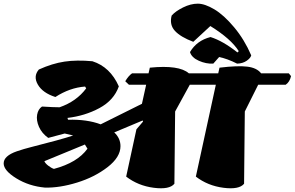

<svg xmlns="http://www.w3.org/2000/svg" viewBox="-38 -1027 1607 1047"><path d="M191 -446Q255 -442 287 -442Q379 -474 432 -545L426 -555Q343 -549 264 -498Q195 -520 168.5 -565.5Q142 -611 174 -648Q247 -681 313.5 -691Q380 -701 466 -693Q563 -662 610 -556Q583 -480 504 -437.5Q425 -395 330 -384L333 -374Q436 -377 511 -349Q586 -387 736 -461L759 -565H665L645 -584Q663 -614 682 -627H772L779 -658Q939 -674 992 -627H1152L1159 -658Q1259 -670 1311 -663.5Q1363 -657 1386 -627H1537L1549 -612Q1542 -580 1520 -565H1370L1297 -419L1293 -25Q1266 8 1180.5 -3Q1095 -14 1030 -64L1139 -565H997L917 -419L913 -25Q886 8 800.5 -3Q715 -14 650 -64L706 -322L742 -364L740 -370L585 -305Q619 -273 619 -230Q619 -170 548.5 -115.5Q478 -61 382.5 -31.5Q287 -2 207 -4Q120 -12 51 -54.5Q-18 -97 -18 -136Q-18 -177 54 -202Q92 -215 132 -225Q287 -264 361 -288Q345 -291 315 -299L225 -275Q190 -300 174.5 -335.5Q159 -371 164.5 -401.5Q170 -432 191 -446ZM425 -239 204 -148Q208 -137 224.5 -124Q241 -111 256 -106Q384 -140 439 -216ZM1332 -725Q1328 -710 1307 -695.5Q1286 -681 1255 -680Q1201 -707 1157 -716L1125 -680Q1086 -678 1046.5 -695.5Q1007 -713 998 -743Q1035 -806 1110 -825Q1177 -804 1257 -741L1264 -748Q1222 -815 1109 -885L1016 -799Q947 -825 916 -858.5Q885 -892 898 -942Q919 -966 960.5 -986.5Q1002 -1007 1040.5 -1007Q1079 -1007 1131 -976Q1183 -945 1239 -878Q1295 -811 1332 -725Z"/></svg>

Font: Tillana ExtraBold
Style: Regular
Weight: 800
Designer: Lipi Raval (Devanagari, Latin), Jonny Pinhorn (Latin)
Foundry: Indian Type Foundry
Version: Version 2.003;PS 1.0;hotconv 1.0.79;makeotf.lib2.5.61930; tt